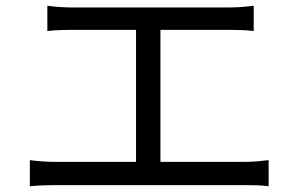

<svg xmlns="http://www.w3.org/2000/svg" viewBox="-20 -689 1040 669"><path d="M84 -131V-40C115 -43 145 -44 172 -44H833C853 -44 889 -44 916 -40V-131C890 -128 863 -125 833 -125H539V-585H779C807 -585 839 -584 864 -581V-669C840 -666 809 -663 779 -663H229C209 -663 171 -665 145 -669V-581C170 -584 210 -585 229 -585H454V-125H172C145 -125 114 -127 84 -131Z"/></svg>

Font: Noto Sans KR
Style: Regular
Weight: 400
Designer: Ryoko NISHIZUKA 西塚涼子 (kana, bopomofo & ideographs); Paul D. Hunt (Latin, Greek & Cyrillic); Sandoll Communications 산돌커뮤니
Foundry: Adobe
Version: Version 2.004;hotconv 1.0.118;makeotfexe 2.5.65603